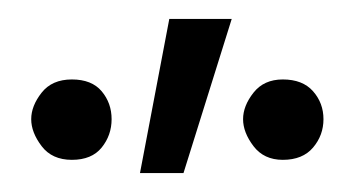

<svg xmlns="http://www.w3.org/2000/svg" viewBox="-20 -733 373 203"><path d="M159 -713H225L174 -550H128ZM279 -564Q259 -564 248 -578.5Q237 -593 237 -607Q237 -621 248 -635Q259 -649 279 -649Q300 -649 311 -636.5Q322 -624 322 -607Q322 -590 311 -577Q300 -564 279 -564ZM56 -564Q35 -564 24 -578.5Q13 -593 13 -607Q13 -621 24 -635Q35 -649 56 -649Q77 -649 87.5 -636.5Q98 -624 98 -607Q98 -590 87.5 -577Q77 -564 56 -564Z"/></svg>

Font: Moderustic
Style: Regular
Weight: 400
Designer: Tural Alisoy
Foundry: TAFT Foundry
Version: Version 2.120